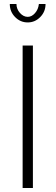

<svg xmlns="http://www.w3.org/2000/svg" viewBox="-20 -937 277 957"><path d="M173.8 -917H207Q207 -878.9 180.7 -852.1Q154.3 -825.2 118.2 -825.2Q81.5 -825.2 55.2 -852.1Q28.8 -878.9 28.8 -917H62Q62 -892.1 79.3 -872.6Q96.7 -853 118.2 -853Q138.2 -853 154.5 -871.6Q170.9 -890.1 173.8 -917ZM92.8 0V-710H144V0Z"/></svg>

Font: Rawline Light
Style: Regular
Weight: 300
Designer: Matt McInerney, Pablo Impallari, Rodrigo Fuenzalida
Foundry: Matt McInerney, Pablo Impallari, Rodrigo Fuenzalida
Version: Version 4.020;PS 004.020;hotconv 1.0.88;makeotf.lib2.5.64775